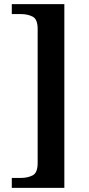

<svg xmlns="http://www.w3.org/2000/svg" viewBox="-20 -780 431 928"><path d="M37 128V80H80Q114 80 138 67.5Q162 55 162 8V-640Q162 -687 138 -699.5Q114 -712 80 -712H37V-760H291V128Z"/></svg>

Font: Noto Serif Hentaigana SemiBold
Style: Regular
Weight: 600
Designer: Kazuhiro Yamada
Foundry: nipponia
Version: Version 1.000; ttfautohint (v1.8.4.7-5d5b)